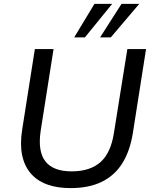

<svg xmlns="http://www.w3.org/2000/svg" viewBox="-20 -957 784 986"><path d="M342 9Q273 9 221.5 -10Q170 -29 137.5 -67Q105 -105 93.5 -161Q82 -217 94 -292L159 -705H255L189 -286Q173 -180 213 -128.5Q253 -77 348 -77Q442 -77 495.5 -124Q549 -171 565 -274L634 -705H730L662 -272Q647 -180 607.5 -117.5Q568 -55 502 -23Q436 9 342 9ZM361 -765 465 -937H556L416 -765ZM494 -765 604 -937H695L549 -765Z"/></svg>

Font: Nunito Sans 10pt Medium
Style: Italic
Weight: 500
Italic angle: -9°
Designer: Vernon Adams
Foundry: Vernon Adams
Version: Version 3.101;gftools[0.9.27]